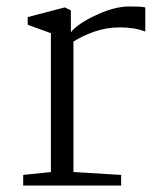

<svg xmlns="http://www.w3.org/2000/svg" viewBox="-20 -576 491 596"><path d="M138 -42V-473L66 -499V-523L181 -553L200 -544V-476Q222 -503 279 -529.5Q336 -556 382 -556Q419 -556 431 -553V-478Q398 -491 353 -491Q311 -491 273.5 -478Q236 -465 208 -447V-42L356 -33V0H52V-33Z"/></svg>

Font: Martel UltraLight
Style: Regular
Weight: 250
Designer: Dan Reynolds
Foundry: Dan Reynolds
Version: Version 1.001; ttfautohint (v1.1) -l 5 -r 5 -G 72 -x 0 -D la